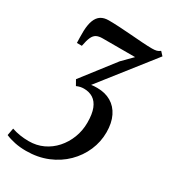

<svg xmlns="http://www.w3.org/2000/svg" viewBox="-212 -647 880 992"><g transform="rotate(30 228.0 -151.0)"><path d="M104.5 247.5Q68 247.5 37 241Q6 234.5 -18 224L-10 181Q13.5 189 39 193Q64.5 197 92 197Q138 197 177 178.8Q216 160.5 245 128Q274 95.5 290.5 53Q307 10.5 307 -37.5Q307 -88.5 294.5 -120Q282 -151.5 259 -166.2Q236 -181 204 -181Q193 -181 182.8 -178.8Q172.5 -176.5 161 -171.5L143.5 -202.5L293 -395.5L351 -454Q329.5 -454 304 -454Q278.5 -454 252.5 -454Q226.5 -454 201.8 -454Q177 -454 157 -454Q135 -454 121 -446.8Q107 -439.5 98.5 -420.8Q90 -402 83.5 -367H54Q53.5 -379.5 53 -398.8Q52.5 -418 53 -438.5Q54.5 -477.5 64.2 -502.2Q74 -527 92.2 -538.8Q110.5 -550.5 138.5 -550.5Q166.5 -550.5 202.8 -548.5Q239 -546.5 276.8 -543.5Q314.5 -540.5 348 -538.2Q381.5 -536 404 -536Q421 -536 431.5 -538.8Q442 -541.5 451.5 -549.5L471.5 -528L226 -216Q233.5 -217.5 242 -218Q250.5 -218.5 262 -218.5Q309 -218.5 344 -198Q379 -177.5 398.2 -138.2Q417.5 -99 417.5 -43Q417.5 13.5 395 65.8Q372.5 118 331 159Q289.5 200 231.8 223.8Q174 247.5 104.5 247.5Z"/></g></svg>

Font: Merriweather 60pt Medium
Style: Italic
Weight: 500
Italic angle: -7.8°
Version: Version 2.101